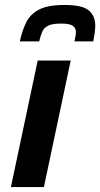

<svg xmlns="http://www.w3.org/2000/svg" viewBox="-20 -754 404 774"><path d="M24 0 132 -510H265L157 0ZM60 -587Q69 -630 85.5 -663.5Q102 -697 137.5 -715.5Q173 -734 240 -734Q313 -734 338.5 -711.5Q364 -689 364 -651Q364 -636 361.5 -620Q359 -604 356 -587H280Q282 -597 284 -606.5Q286 -616 286 -624Q286 -641 273.5 -650Q261 -659 226 -659Q191 -659 174 -650.5Q157 -642 150 -625.5Q143 -609 138 -587Z"/></svg>

Font: Saira SemiBold
Style: Italic
Weight: 600
Italic angle: -12°
Designer: Hector Gatti with collaboration of the Omnibus-Type team
Foundry: Omnibus-Type
Version: Version 1.100; ttfautohint (v1.8.3)